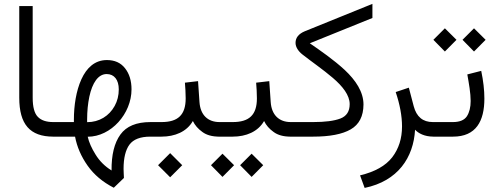

<svg xmlns="http://www.w3.org/2000/svg" viewBox="-20 -696 2540 978"><path d="M78.1 -198.2C78.1 -63 132.3 0 251.5 0H268.1V-74.2H251.5C215.8 -74.2 189.5 -83 172.4 -101.1C155.3 -118.7 146.5 -150.9 146.5 -198.2V-665H78.1Z M362.3 0C372.1 52.2 393.6 101.6 426.3 147.9C459 194.3 503.4 231.4 559.6 260.3L611.3 210.4C610.8 195.3 609.4 177.2 609.4 164.1C609.4 108.9 619.6 67.4 639.6 40.5C659.7 13.7 694.8 0 745.6 0H766.1V-74.2H746.6C674.8 -74.2 624 -53.2 593.3 -10.7C562.5 31.7 547.4 92.8 548.3 172.4C514.2 151.4 486.8 124 466.8 91.3C446.3 58.6 433.1 28.3 426.8 0.5C545.9 0.5 649.9 -117.2 649.9 -240.7C649.9 -285.2 638.7 -320.8 616.7 -348.6C594.7 -376.5 564 -390.1 524.4 -390.1C463.4 -390.1 421.4 -351.1 394.5 -292C367.7 -232.9 356.4 -158.2 356.4 -86.4V-74.2H248.5V0ZM523.4 -318.8C562 -318.8 585 -289.1 585 -240.7C585 -210 578.1 -181.6 564 -156.2C536.1 -105.5 485.8 -73.7 423.8 -73.7V-86.9C423.8 -129.4 427.7 -168.5 435.1 -203.6C450.2 -273.9 480 -318.8 523.4 -318.8Z M746.1 0H802.7C870.6 0 931.2 -24.9 962.4 -79.6C972.7 -58.1 988.8 -39.6 1010.7 -23.9C1032.2 -7.8 1061 0 1097.2 0H1112.8V-74.2H1098.1C1039.1 -74.2 1000.5 -109.9 996.1 -176.3L988.8 -282.7L921.9 -274.9C923.8 -250 925.8 -224.1 925.8 -194.8C925.8 -110.8 886.7 -74.2 802.7 -74.2H746.1ZM785.2 145.5 846.7 207 908.2 145.5 846.7 84Z M1092.3 0H1165.5C1233.4 0 1293.9 -24.9 1325.2 -79.6C1335.4 -58.1 1351.6 -39.6 1373.5 -23.9C1395 -7.8 1423.8 0 1460 0H1475.6V-74.2H1460.9C1401.9 -74.2 1363.3 -109.9 1358.9 -176.3L1351.6 -282.7L1284.7 -274.9C1286.6 -250 1288.6 -224.1 1288.6 -194.8C1288.6 -110.8 1249.5 -74.2 1165.5 -74.2H1092.3ZM1203.1 145.5 1261.7 205.1 1320.8 145.5 1261.7 86.9ZM1054.7 145.5 1113.3 205.1 1172.4 145.5 1113.3 86.9Z M1877 -604.5V-676.3L1532.2 -536.6C1501 -523.4 1485.4 -503.9 1485.4 -477.5C1485.4 -456.1 1500 -434.6 1520 -418.9C1566.4 -382.3 1625 -342.3 1675.3 -299.3C1725.6 -256.3 1761.2 -210.9 1761.2 -165.5C1761.2 -128.9 1745.6 -104.5 1713.9 -92.3C1682.1 -80.1 1635.7 -74.2 1574.7 -74.2H1456.1V0H1575.2C1659.7 0 1723.6 -12.2 1766.6 -37.1C1809.6 -62 1831.1 -104 1831.5 -163.6C1831.5 -228 1792 -287.1 1735.8 -339.8C1679.2 -392.1 1612.3 -438 1558.1 -475.6Z M2206.1 0V-74.2H2184.6C2133.8 -74.2 2101.6 -101.1 2087.4 -154.8L2062.5 -249.5L1995.6 -227.1C2016.6 -164.6 2027.8 -106 2027.8 -51.8C2027.8 9.3 2011.2 61.5 1978 105C1944.3 148.4 1889.6 179.2 1814 197.3L1837.4 261.2C2007.3 226.1 2086.4 106 2094.2 -35.2C2111.3 -17.1 2141.6 0 2188.5 0Z M2335.9 -493.2 2394.5 -433.6 2453.6 -493.2 2394.5 -551.8ZM2187.5 -493.2 2246.1 -433.6 2305.2 -493.2 2246.1 -551.8ZM2186.5 0H2287.6C2405.3 0 2447.3 -79.6 2447.3 -193.8C2447.3 -237.3 2441.9 -284.2 2431.2 -335L2360.4 -316.9C2368.7 -270.5 2377.4 -221.2 2377.4 -181.6C2377.4 -149.9 2371.1 -124 2358.4 -104C2345.2 -84 2321.3 -74.2 2286.6 -74.2H2186.5Z"/></svg>

Font: Vazirmatn Light
Style: Regular
Weight: 300
Designer: Saber Rastikerdar
Foundry: Saber Rastikerdar
Version: Version 33.003